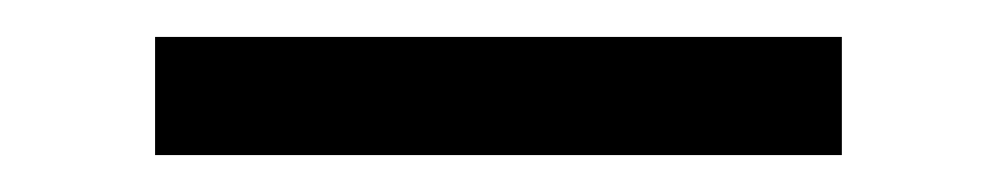

<svg xmlns="http://www.w3.org/2000/svg" viewBox="-20 -722 540 104"><path d="M436 -638H64V-702H436Z"/></svg>

Font: Iosevka Custom
Style: Regular
Weight: 400
Monospace: yes
Designer: Belleve Invis
Foundry: Belleve Invis
Version: Version 32.5.0; ttfautohint (v1.8.4)